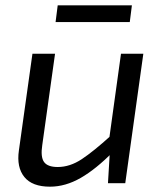

<svg xmlns="http://www.w3.org/2000/svg" viewBox="-20 -689 610 722"><path d="M187 -487 139 -144Q132 -99 145.5 -80Q159 -61 197 -61Q243 -61 287.5 -90.5Q332 -120 397 -179L405 -118Q341 -53 283.5 -20Q226 13 168 13Q101 13 71.5 -23.5Q42 -60 51 -123L102 -487ZM519 -487 451 0H386L394 -134L388 -148L435 -487ZM476 -669 468 -606H189L197 -669Z"/></svg>

Font: Exo 2
Style: Italic
Weight: 400
Italic angle: -8°
Designer: Natanael Gama
Foundry: Natanael Gama
Version: Version 2.010